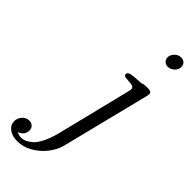

<svg xmlns="http://www.w3.org/2000/svg" viewBox="-310 -696 944 944"><g transform="rotate(45 161.5 -224.0)"><path d="M-35.2 147Q-35.2 126 -20.5 109.4Q-5.9 92.8 16.1 92.8Q31.2 92.8 41 102.3Q50.8 111.8 50.8 127Q50.8 159.2 15.1 173.8Q31.2 180.7 45.9 181.2Q58.1 181.2 70.1 176.5Q82 171.9 99.6 158.4Q117.2 145 133.5 113.5Q149.9 82 162.1 35.2L254.9 -339.8Q260.7 -363.8 261.2 -370.1Q261.2 -385.3 243.2 -387.7Q225.1 -390.1 207 -391.1Q189 -392.1 189 -402.8Q189 -416 204.6 -419.9Q220.2 -423.8 277.8 -426.8L278.8 -428.2Q279.8 -428.2 282 -429.2Q284.2 -430.2 287.1 -430.7Q290 -431.2 295.4 -431.6Q300.8 -432.1 308.1 -432.1H315.9Q340.8 -432.1 340.8 -417Q340.8 -409.2 338.9 -402.8L230 33.2Q224.1 58.1 220.5 69.6Q216.8 81.1 208 98.1Q199.2 115.2 186 131.8Q160.2 164.1 123 185.5Q85.9 207 45.9 207Q9.8 207 -12.7 190.4Q-35.2 173.8 -35.2 147ZM275.9 -607.9Q275.9 -625 290.5 -639.9Q305.2 -654.8 324.2 -654.8Q338.4 -654.8 348.1 -646Q357.9 -637.2 357.9 -622.1Q357.9 -603 342.5 -589.1Q327.1 -575.2 310.1 -575.2Q294.9 -575.2 285.4 -585Q275.9 -594.7 275.9 -607.9Z"/></g></svg>

Font: CMU Classical Serif
Style: Italic
Weight: 500
Italic angle: -14.04°
Version: Version 0.7.0